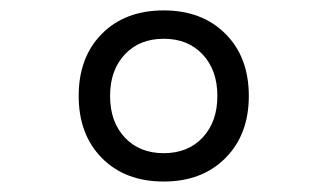

<svg xmlns="http://www.w3.org/2000/svg" viewBox="-20 -723 626 367"><path d="M293 -376Q219.2 -376 174.8 -420.9Q130.4 -465.8 130.4 -539.6Q130.4 -613.8 174.8 -658.4Q219.2 -703.1 293 -703.1Q366.2 -703.1 410.9 -658.4Q455.6 -613.8 455.6 -539.6Q455.6 -465.8 410.9 -420.9Q366.2 -376 293 -376ZM293 -430.2Q339.4 -430.2 367.4 -460.2Q395.5 -490.2 395.5 -539.6Q395.5 -588.9 367.4 -618.9Q339.4 -648.9 293 -648.9Q246.6 -648.9 218.5 -618.9Q190.4 -588.9 190.4 -539.6Q190.4 -490.2 218.5 -460.2Q246.6 -430.2 293 -430.2Z"/></svg>

Font: Caskaydia Cove Light
Style: Regular
Weight: 300
Monospace: yes
Designer: Aaron Bell
Foundry: Saja Typeworks
Version: Version 4.300; ttfautohint (v1.8.3)